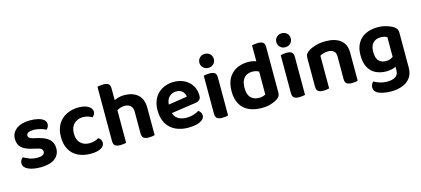

<svg xmlns="http://www.w3.org/2000/svg" viewBox="-66 -1261 4448 2027"><g transform="rotate(-15 2157.5 -247.0)"><path d="M441.3 -137.5Q441.3 -65.6 387.3 -25Q333.4 15.6 230.5 15.6Q148.6 15.6 96.3 -8.5Q44 -32.7 44 -76.5Q44 -96.4 52.8 -111.6Q61.6 -126.7 75.3 -135.7Q103.6 -118.7 140.6 -105Q177.6 -91.3 225.6 -91.3Q303.2 -91.3 303.2 -136.9Q303.2 -156 289.3 -167.5Q275.4 -179.1 245.4 -185.1L197.4 -196.6Q119.9 -212.9 82 -248Q44.1 -283.1 44.1 -343.3Q44.1 -410.9 99 -451.8Q153.8 -492.8 248.4 -492.8Q296.8 -492.8 335.4 -483.3Q374 -473.8 396.5 -455Q419 -436.2 419 -409Q419 -390 411.1 -375.4Q403.3 -360.8 391 -351.8Q379.7 -359.2 357.9 -367Q336.1 -374.9 309.7 -380.4Q283.4 -385.9 259.4 -385.9Q222.6 -385.9 201.6 -375.2Q180.5 -364.4 180.5 -343.3Q180.5 -328.6 192.4 -318.4Q204.2 -308.1 234.3 -301.5L278.2 -291.1Q364.7 -271.1 403 -234Q441.3 -196.8 441.3 -137.5Z M795.4 -380.9Q739.3 -380.9 699.9 -344.2Q660.5 -307.4 660.5 -237.3Q660.5 -167.4 698.4 -132Q736.3 -96.6 794.8 -96.6Q828.8 -96.6 853.9 -105.4Q878.9 -114.3 896.9 -124.7Q913.2 -113.4 921.9 -99.8Q930.5 -86.1 930.5 -66.5Q930.5 -30.6 890.3 -8.1Q850.2 14.3 780.9 14.3Q702.7 14.3 643.5 -13.8Q584.4 -42 551.8 -98.3Q519.1 -154.6 519.1 -237.3Q519.1 -322.9 554.4 -379.4Q589.7 -435.8 648.5 -464Q707.3 -492.2 776.9 -492.2Q844.9 -492.2 884.7 -467.9Q924.5 -443.6 924.5 -407.3Q924.5 -390.7 916.2 -376.8Q907.9 -362.8 896.2 -353.2Q877.5 -363.6 852.7 -372.3Q827.8 -380.9 795.4 -380.9Z M1480 -203H1340.6V-293Q1340.6 -340.4 1315.6 -361.2Q1290.7 -381.9 1252.9 -381.9Q1219.8 -381.9 1193.3 -369.6Q1166.7 -357.2 1147.7 -341.5L1142.6 -454Q1165.9 -467.7 1200.4 -479.9Q1235 -492.2 1277.8 -492.2Q1370.7 -492.2 1425.3 -444.2Q1480 -396.2 1480 -300.3ZM1028.8 -264H1168.2V-1.3Q1159.3 1.3 1142.3 4.1Q1125.4 7 1105.5 7Q1066 7 1047.4 -7.1Q1028.8 -21.2 1028.8 -58.1ZM1340.6 -263.7 1480 -263.3V-1.3Q1471 1.3 1453.9 4.1Q1436.8 7 1417.2 7Q1377.4 7 1359 -7.1Q1340.6 -21.2 1340.6 -58.1ZM1168.2 -192H1028.8V-650.6Q1037.8 -653.3 1054.9 -656.1Q1072 -659 1091.9 -659Q1132 -659 1150.1 -645.2Q1168.2 -631.4 1168.2 -593.9Z M1663.8 -171.4 1658.5 -266.8 1913.6 -305.8Q1910.9 -337.7 1887.5 -363Q1864.1 -388.2 1818.6 -388.2Q1771.1 -388.2 1739.8 -355.9Q1708.6 -323.6 1707.3 -263.7L1711.2 -200.8Q1720.2 -143.3 1759.1 -117.3Q1798 -91.3 1853.9 -91.3Q1895.9 -91.3 1932.5 -103.3Q1969.2 -115.3 1991.2 -129.3Q2005.5 -120.4 2014.9 -105.2Q2024.4 -90.1 2024.4 -72.9Q2024.4 -44.6 2000.9 -24.8Q1977.4 -5 1937 5Q1896.5 15 1844.6 15Q1767 15 1706.5 -14Q1646 -43 1611.6 -100.8Q1577.1 -158.6 1577.1 -244.6Q1577.1 -307.5 1596.9 -354.3Q1616.7 -401.1 1650.5 -431.5Q1684.3 -461.8 1727.6 -477Q1770.9 -492.2 1818.3 -492.2Q1885.9 -492.2 1936.6 -465.2Q1987.4 -438.2 2016.2 -391Q2045.1 -343.9 2045.1 -282.5Q2045.1 -252.6 2029.1 -237.5Q2013.2 -222.4 1984.6 -218.4Z M2133.8 -616.6Q2133.8 -648.8 2156.1 -670.9Q2178.3 -693 2212.9 -693Q2247.7 -693 2269.7 -670.9Q2291.6 -648.8 2291.6 -616.6Q2291.6 -585 2269.7 -562.6Q2247.7 -540.2 2212.9 -540.2Q2178.3 -540.2 2156.1 -562.6Q2133.8 -585 2133.8 -616.6ZM2143.2 -264H2282.6V-1.3Q2273.6 1.3 2256.7 4.1Q2239.7 7 2219.8 7Q2180.3 7 2161.8 -7.1Q2143.2 -21.2 2143.2 -58.1ZM2282.6 -192H2143.2V-472.5Q2152.1 -475.2 2169.2 -478Q2186.3 -480.9 2206.2 -480.9Q2246.4 -480.9 2264.5 -467.1Q2282.6 -453.3 2282.6 -415.5Z M2719.2 -113.3V-419L2857.9 -419.3V-96.5Q2857.9 -73.5 2848.1 -57.7Q2838.3 -41.9 2817 -28.9Q2791 -12 2748.1 1.5Q2705.2 15 2649.9 15Q2568 15 2508.4 -12.7Q2448.8 -40.3 2416.4 -96.4Q2384.1 -152.6 2384.1 -236.9Q2384.1 -324.6 2416.9 -380.9Q2449.7 -437.2 2506 -464.7Q2562.3 -492.2 2630.9 -492.2Q2667.3 -492.2 2696.3 -483.8Q2725.4 -475.4 2743.4 -464.1V-347.8Q2728.4 -360.9 2704.5 -371.4Q2680.6 -381.9 2649.5 -381.9Q2613.1 -381.9 2585 -366.8Q2557 -351.6 2541.2 -319.5Q2525.5 -287.4 2525.5 -236.2Q2525.5 -163.7 2558.6 -129.8Q2591.7 -95.9 2648.9 -95.9Q2672.7 -95.9 2690.2 -101.4Q2707.8 -106.9 2719.2 -113.3ZM2857.9 -391.4 2718.5 -391V-650.6Q2727.5 -653.3 2744.6 -656.1Q2761.7 -659 2781.3 -659Q2821.7 -659 2839.8 -645.2Q2857.9 -631.4 2857.9 -593.9Z M2974.8 -616.6Q2974.8 -648.8 2997.1 -670.9Q3019.3 -693 3053.9 -693Q3088.7 -693 3110.7 -670.9Q3132.6 -648.8 3132.6 -616.6Q3132.6 -585 3110.7 -562.6Q3088.7 -540.2 3053.9 -540.2Q3019.3 -540.2 2997.1 -562.6Q2974.8 -585 2974.8 -616.6ZM2984.2 -264H3123.6V-1.3Q3114.6 1.3 3097.7 4.1Q3080.7 7 3060.8 7Q3021.3 7 3002.8 -7.1Q2984.2 -21.2 2984.2 -58.1ZM3123.6 -192H2984.2V-472.5Q2993.1 -475.2 3010.2 -478Q3027.3 -480.9 3047.2 -480.9Q3087.4 -480.9 3105.5 -467.1Q3123.6 -453.3 3123.6 -415.5Z M3699.3 -310.3V-214.9H3559.9V-305.6Q3559.9 -345.1 3537 -363.5Q3514.1 -381.9 3476.2 -381.9Q3449.4 -381.9 3427.3 -375.2Q3405.3 -368.5 3387.2 -358.8V-214.9H3247.8V-372.7Q3247.8 -397.6 3258.3 -413.4Q3268.8 -429.2 3289.1 -442.9Q3320.4 -463.8 3369.3 -478Q3418.3 -492.2 3477.6 -492.2Q3583.1 -492.2 3641.2 -445.4Q3699.3 -398.6 3699.3 -310.3ZM3247.8 -262H3387.2V-1.3Q3378.3 1.3 3361.3 4.1Q3344.4 7 3324.5 7Q3285 7 3266.4 -7.1Q3247.8 -21.2 3247.8 -58.1ZM3559.9 -262H3699.3V-1.3Q3690.3 1.3 3673.2 4.1Q3656.1 7 3636.6 7Q3596.7 7 3578.3 -7.1Q3559.9 -21.2 3559.9 -58.1Z M4017.8 -18Q3958.4 -18 3908.1 -40.8Q3857.8 -63.6 3827.5 -115.6Q3797.1 -167.6 3797.1 -252.9Q3797.1 -331.6 3828.3 -384.9Q3859.4 -438.2 3915.7 -465.2Q3972 -492.2 4046.3 -492.2Q4099.5 -492.2 4144.6 -478.3Q4189.7 -464.5 4215.7 -447.5Q4234 -435.6 4244.9 -419.4Q4255.7 -403.3 4255.7 -379.4V-66.4H4120.9V-364.5Q4108.5 -371.5 4091.9 -376.7Q4075.3 -381.9 4050.9 -381.9Q3999.7 -381.9 3968 -350.5Q3936.2 -319.1 3936.2 -252.6Q3936.2 -180.4 3966.5 -152.3Q3996.8 -124.2 4041.9 -124.2Q4076.7 -124.2 4099.1 -136.2Q4121.5 -148.3 4137.5 -163L4142.1 -51.1Q4121.8 -37.7 4091.3 -27.8Q4060.8 -18 4017.8 -18ZM4122.9 -2.2V-97.3H4255.7V2.2Q4255.7 70.8 4223.5 114.5Q4191.4 158.1 4136.6 178.7Q4081.9 199.4 4013.9 199.4Q3961.9 199.4 3922.3 190Q3882.7 180.7 3862.4 167.7Q3828.5 146.1 3828.5 108.2Q3828.5 88.3 3836.9 72.5Q3845.4 56.7 3856.7 49.1Q3883 65.1 3920.2 77Q3957.4 88.8 3998.7 88.8Q4056.5 88.8 4089.7 67.1Q4122.9 45.3 4122.9 -2.2Z"/></g></svg>

Font: Baloo Tamma 2
Style: Regular
Weight: 400
Designer: Divya Kowshik, Shuchita Grover and Ek Type
Foundry: Ek Type
Version: Version 1.700